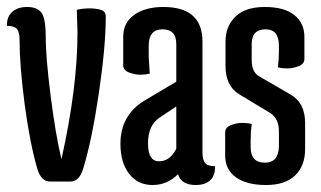

<svg xmlns="http://www.w3.org/2000/svg" viewBox="-23 -520 919 550"><path d="M153 -64Q199 -269 199 -427L197 -492Q216 -496 233.5 -496Q251 -496 265.5 -492Q280 -488 280 -472Q280 -387 260 -252Q240 -117 215 -36Q204 0 179 0H120Q95 0 84 -36Q62 -112 47.5 -222.5Q33 -333 33 -407Q33 -428 25.5 -437Q18 -446 -3 -446Q-4 -471 11.5 -485.5Q27 -500 55 -500Q83 -500 95.5 -484Q108 -468 108 -412.5Q108 -357 122 -246Q136 -135 153 -64Z M434 -183Q401 -161 401 -109.5Q401 -58 432.5 -58Q464 -58 482 -94V-215ZM445 -500Q557 -500 557 -401V-83Q557 -62 564.5 -53Q572 -44 593 -44Q594 -18 579.5 -4Q565 10 538 10Q496 10 487 -21Q456 10 414 10Q372 10 347 -22Q322 -54 322 -108Q322 -190 391 -232L482 -286V-394Q482 -436 442.5 -436Q403 -436 403 -389V-356L406 -309Q393 -306 379.5 -306Q366 -306 354 -310Q330 -316 330 -333V-415Q330 -455 361.5 -477.5Q393 -500 445 -500Z M695 -99Q695 -54 735.5 -54Q776 -54 776 -103V-144Q776 -181 750 -197L662 -250Q623 -274 623 -331V-401Q623 -445 651.5 -472.5Q680 -500 735.5 -500Q791 -500 820 -477Q849 -454 849 -414V-351Q849 -334 825 -328Q813 -324 799.5 -324Q786 -324 773 -327Q776 -349 776 -374V-389Q776 -436 738 -436Q698 -436 698 -394V-348Q698 -313 720 -301L808 -250Q851 -226 851 -168V-93Q851 -45 822.5 -17.5Q794 10 739 10Q684 10 653 -12Q622 -34 622 -75V-141Q622 -158 646 -164Q658 -168 671.5 -168Q685 -168 698 -165Q695 -143 695 -118Z"/></svg>

Font: Medula One
Style: Regular
Weight: 400
Designer: Luciano Vergara
Foundry: Luciano Vergara
Version: Version 1.002